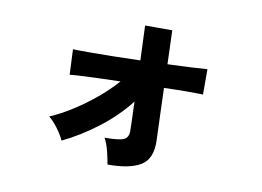

<svg xmlns="http://www.w3.org/2000/svg" viewBox="-70 -684 1140 835"><g transform="rotate(10 500.0 -267.0)"><path d="M451 45Q447 21 439 -11.5Q431 -44 418 -68Q482 -68 502.5 -77.5Q523 -87 523 -115Q523 -123 522 -159Q521 -195 519 -245Q464 -175 389.5 -118Q315 -61 236 -23Q225 -47 205 -74Q185 -101 165 -117Q212 -137 262.5 -169Q313 -201 360.5 -240.5Q408 -280 444 -321Q391 -320 344.5 -318Q298 -316 265.5 -314.5Q233 -313 221 -311L216 -423Q238 -422 283.5 -422Q329 -422 389.5 -423Q450 -424 513 -426L507 -579H627L632 -430Q689 -432 735.5 -434.5Q782 -437 807 -439V-327Q793 -328 745.5 -328Q698 -328 635 -326Q637 -271 638.5 -221Q640 -171 641.5 -137Q643 -103 643 -96Q646 -15 598 15Q550 45 451 45Z"/></g></svg>

Font: Zen Kaku Gothic New Black
Style: Regular
Weight: 900
Designer: Yoshimichi Ohira
Foundry: Positype
Version: Version 1.001